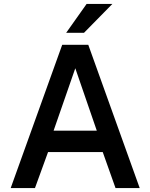

<svg xmlns="http://www.w3.org/2000/svg" viewBox="-20 -949 759 969"><path d="M34 0 294 -723H425.5L685 0H563L498.5 -181.5H222.5L156.5 0ZM250.5 -289.5H468.5L360 -604.5ZM417 -929H547L404 -783.5H314Z"/></svg>

Font: Public Sans SemiBold
Style: Regular
Weight: 600
Designer: The Public Sans Project Authors: Dan O. Williams and USWDS (Libre Franklin designed by Pablo Impallari and Rodrigo Fuenz
Version: Version 1.007